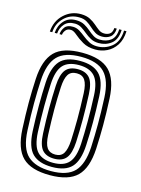

<svg xmlns="http://www.w3.org/2000/svg" viewBox="-120 -859 690 937"><g transform="rotate(15 225.0 -390.5)"><path d="M225.8 9.2Q131 9.2 87.4 -33.2Q43.8 -75.8 39 -173.8Q35.5 -246.8 35.5 -306.1Q35.5 -365.5 38.8 -427Q44 -522.8 86.5 -566Q129 -609.2 225.8 -609.2Q320.8 -609.2 363.8 -566.4Q406.8 -523.5 411.5 -426.8Q415 -352.2 414.9 -292.9Q414.8 -233.5 411.8 -173.8Q406.5 -76 363.4 -33.4Q320.2 9.2 225.8 9.2ZM225.8 -11.5Q308.2 -11.5 344.8 -50.2Q381.2 -89 386 -175Q388.8 -234.2 389 -291.6Q389.2 -349 385.8 -425.8Q381.8 -511.2 344.9 -549.9Q308 -588.5 225.8 -588.5Q142.5 -588.5 105.8 -549.9Q69 -511.2 64.5 -425Q61.8 -370.5 61.4 -311.5Q61 -252.5 64.8 -174Q69 -83.8 108.4 -47.6Q147.8 -11.5 225.8 -11.5ZM225.8 -32.2Q159.8 -32.2 126.9 -64.5Q94 -96.8 90.2 -177Q84.2 -308 90 -422.8Q94.2 -499 125 -533.4Q155.8 -567.8 225.8 -567.8Q291.2 -567.8 323.6 -535.6Q356 -503.5 360 -425.5Q363.2 -352.5 363.2 -293.5Q363.2 -234.5 360.2 -178Q356.2 -99.5 324.9 -65.9Q293.5 -32.2 225.8 -32.2ZM225.8 -53.2Q280 -53.2 305.5 -82.1Q331 -111 334.5 -178.8Q337 -228.8 337.2 -289.5Q337.5 -350.2 334.2 -422.5Q331.2 -490.2 305.1 -518.5Q279 -546.8 225.8 -546.8Q170.8 -546.8 145.1 -518.1Q119.5 -489.5 116 -422Q113.5 -373 113.1 -312Q112.8 -251 116 -177.8Q119.5 -109 145.9 -81.1Q172.2 -53.2 225.8 -53.2ZM225.8 -74Q184.8 -74 164.6 -97.8Q144.5 -121.5 142 -179Q138.8 -245.5 138.8 -303.1Q138.8 -360.8 141.8 -420.8Q144.8 -477.2 164.2 -501.6Q183.8 -526 225.8 -526Q265.2 -526 285.5 -502.9Q305.8 -479.8 308.5 -421.8Q311.5 -354.5 311.5 -294.8Q311.5 -235 308.8 -180Q305.8 -122.8 286.2 -98.4Q266.8 -74 225.8 -74ZM225.8 -94.8Q254.8 -94.8 267.6 -115.6Q280.5 -136.5 283 -181.2Q285.5 -233 285.8 -290.2Q286 -347.5 282.8 -420.5Q280.8 -464.2 267.6 -484.8Q254.5 -505.2 225.8 -505.2Q196 -505.2 182.9 -484.5Q169.8 -463.8 167.5 -419.5Q164.5 -361.8 164.6 -306.5Q164.8 -251.2 167.8 -180Q169.8 -133.8 183.6 -114.2Q197.5 -94.8 225.8 -94.8ZM45.2 -668Q48.8 -722 85.4 -756.1Q122 -790.2 171.8 -789.5Q198.8 -789 217 -779.6Q235.2 -770.2 248.9 -758.2Q262.5 -746.2 275 -737Q287.5 -727.8 302.8 -727.5Q318.5 -727 330.6 -734.8Q342.8 -742.5 345.2 -766.2H357.2Q355.2 -735 337.9 -722.4Q320.5 -709.8 297.2 -710Q276 -710.2 261.4 -719.5Q246.8 -728.8 233.8 -740.9Q220.8 -753 205.2 -762.4Q189.8 -771.8 167 -772Q122 -773 91.1 -742.9Q60.2 -712.8 57.5 -668ZM69.8 -668Q72 -704.5 94.9 -730.1Q117.8 -755.8 157.8 -754.8Q181.5 -754.2 198.4 -744.9Q215.2 -735.5 229.1 -723.4Q243 -711.2 257.4 -702.1Q271.8 -693 290.8 -692.8Q323.5 -692.2 345.8 -709.1Q368 -726 369.5 -766.2H381.8Q380 -717.5 352.8 -696.1Q325.5 -674.8 288.5 -675.2Q265.5 -675.5 248.5 -684.8Q231.5 -694 217.1 -706.1Q202.8 -718.2 188 -727.5Q173.2 -736.8 154.8 -737.2Q120.2 -738 102 -717Q83.8 -696 82 -668ZM94.2 -668Q95.5 -687.8 107.9 -704.2Q120.2 -720.8 149.5 -719.8Q167.2 -719.5 182.4 -710.1Q197.5 -700.8 212.6 -688.6Q227.8 -676.5 245 -667.2Q262.2 -658 284.5 -657.8Q325.8 -657.2 358.8 -683.2Q391.8 -709.2 394 -766.2H406.2Q404.5 -722.8 386.1 -694.8Q367.8 -666.8 339.8 -653.4Q311.8 -640 281.2 -640.5Q243.5 -640.8 217.5 -656Q191.5 -671.2 174 -686.6Q156.5 -702 143.8 -702.5Q125.2 -703.2 116.1 -691.2Q107 -679.2 106.5 -668Z"/></g></svg>

Font: Big Shoulders Inline Display ExtraBold
Style: Regular
Weight: 800
Designer: Patric King
Foundry: XO Type Co
Version: Version 1.000